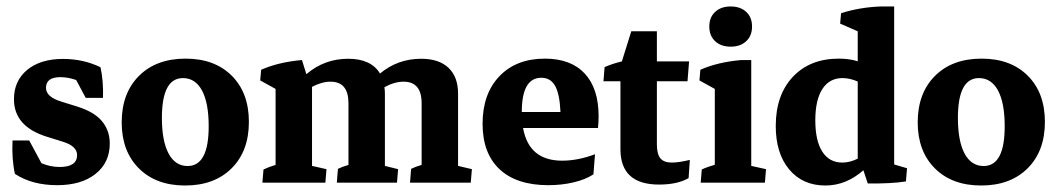

<svg xmlns="http://www.w3.org/2000/svg" viewBox="-20 -568 3287 597"><path d="M157.7 7.8Q80.1 7.8 26.4 -27.3Q16.1 -74.2 19 -131.3H70.8L108.9 -60.5Q136.7 -48.8 165.5 -48.8Q219.7 -48.8 219.7 -85.9Q219.7 -113.8 175.3 -127.4L126.5 -142.6Q23.4 -174.3 23.4 -259.3Q23.4 -316.9 64.7 -350.8Q106 -384.8 175.8 -384.8Q239.3 -384.8 292.5 -358.9Q301.8 -316.9 300.3 -263.7H246.6L216.8 -319.3Q190.9 -328.1 168 -328.1Q123 -328.1 123 -294.9Q123 -266.6 170.9 -252L219.7 -236.8Q272.9 -220.2 297.1 -191.2Q321.3 -162.1 321.3 -121.6Q321.3 -62.5 277.1 -27.3Q232.9 7.8 157.7 7.8Z M555.7 8.8Q465.3 8.8 411.9 -44.4Q358.4 -97.7 358.4 -187.5Q358.4 -278.3 412.1 -332Q465.8 -385.7 557.1 -385.7Q647.5 -385.7 700.7 -332.5Q753.9 -279.3 753.9 -189Q753.9 -98.1 700.2 -44.7Q646.5 8.8 555.7 8.8ZM563.5 -51.8Q628.9 -51.8 628.9 -175.3Q628.9 -247.6 608.2 -286.4Q587.4 -325.2 548.8 -325.2Q483.4 -325.2 483.4 -201.7Q483.4 -129.4 504.2 -90.6Q524.9 -51.8 563.5 -51.8Z M795.9 0 799.3 -41Q816.4 -49.3 836.9 -55.2V-291.5L789.1 -317.9L792 -351.1Q846.2 -375 918.9 -381.3L932.6 -337.4Q988.8 -385.3 1062.5 -385.3Q1133.8 -385.3 1161.6 -339.4Q1216.8 -385.3 1289.6 -385.3Q1344.7 -385.3 1374.5 -357.2Q1404.3 -329.1 1404.3 -276.9V-52.2L1447.3 -42L1443.8 0H1254.9L1258.3 -43Q1272 -49.8 1291 -55.2V-247.1Q1291 -314 1234.9 -314Q1206.5 -314 1175.3 -296.9Q1176.8 -287.6 1176.8 -276.9V-52.2L1217.8 -42L1214.4 0H1027.3L1030.8 -43Q1044.4 -49.8 1063.5 -55.2V-247.1Q1063.5 -314 1007.8 -314Q980.5 -314 950.2 -297.9V-52.2L995.1 -42L991.7 0Z M1685.1 7.8Q1586.4 7.8 1533.4 -41.7Q1480.5 -91.3 1480.5 -183.1Q1480.5 -276.4 1533 -331.1Q1585.4 -385.7 1674.3 -385.7Q1754.9 -385.7 1798.1 -339.4Q1841.3 -293 1841.3 -206.5Q1841.3 -199.2 1840.8 -188Q1840.3 -176.8 1839.4 -169.9H1606.4Q1624.5 -68.4 1728 -68.4Q1776.9 -68.4 1830.1 -88.4L1825.2 -25.9Q1800.8 -9.8 1763.7 -1Q1726.6 7.8 1685.1 7.8ZM1602.5 -220.2V-219.7H1722.7Q1720.2 -275.9 1706.1 -301Q1691.9 -326.2 1663.1 -326.2Q1602.5 -326.2 1602.5 -220.2Z M2029.3 5.9Q1909.2 5.9 1909.2 -104V-315.4H1856.4L1859.9 -359.4Q1884.3 -370.1 1913.6 -377L1942.9 -470.7H2022.5V-377H2122.6L2117.7 -315.4H2022.5V-118.7Q2022.5 -88.9 2033.4 -75.7Q2044.4 -62.5 2068.8 -62.5Q2090.8 -62.5 2125 -70.8L2121.1 -14.2Q2086.4 5.9 2029.3 5.9Z M2158.7 0 2162.1 -41Q2178.2 -48.8 2202.6 -55.7V-291.5L2154.8 -317.9L2157.7 -351.1Q2211.9 -375 2284.7 -381.3H2315.9V-52.2L2361.8 -42L2358.4 0ZM2252 -422.9Q2221.7 -422.9 2203.6 -439.9Q2185.5 -457 2185.5 -485.4Q2185.5 -514.2 2203.6 -531Q2221.7 -547.9 2252 -547.9Q2282.2 -547.9 2300.3 -531Q2318.4 -514.2 2318.4 -485.4Q2318.4 -457 2300.3 -439.9Q2282.2 -422.9 2252 -422.9Z M2546.4 8.8Q2475.6 8.8 2433.8 -41.3Q2392.1 -91.3 2392.1 -176.3Q2392.1 -272.5 2445.3 -329.1Q2498.5 -385.7 2588.4 -385.7Q2621.1 -385.7 2647 -377.4V-470.7L2592.3 -494.6L2595.2 -526.9Q2652.8 -545.4 2718.3 -547.9H2760.3V-56.6L2800.3 -44.9L2796.9 -3.9Q2752.9 3.4 2678.2 2.4L2664.6 -38.6Q2610.8 8.8 2546.4 8.8ZM2515.1 -193.8Q2515.1 -130.4 2536.9 -96.4Q2558.6 -62.5 2599.1 -62.5Q2622.6 -62.5 2647 -74.7V-314.5Q2622.6 -325.2 2599.6 -325.2Q2559.1 -325.2 2537.1 -291.3Q2515.1 -257.3 2515.1 -193.8Z M3030.8 8.8Q2940.4 8.8 2887 -44.4Q2833.5 -97.7 2833.5 -187.5Q2833.5 -278.3 2887.2 -332Q2940.9 -385.7 3032.2 -385.7Q3122.6 -385.7 3175.8 -332.5Q3229 -279.3 3229 -189Q3229 -98.1 3175.3 -44.7Q3121.6 8.8 3030.8 8.8ZM3038.6 -51.8Q3104 -51.8 3104 -175.3Q3104 -247.6 3083.3 -286.4Q3062.5 -325.2 3023.9 -325.2Q2958.5 -325.2 2958.5 -201.7Q2958.5 -129.4 2979.2 -90.6Q3000 -51.8 3038.6 -51.8Z"/></svg>

Font: Markazi Text
Style: Bold
Weight: 700
Designer: Borna Izadpanah (Arabic designer), Fiona Ross (Arabic design director) and Florian Runge (Latin designer)
Foundry: Borna Izadpanah and Florian Runge
Version: Version 1.001; ttfautohint (v1.8.3)